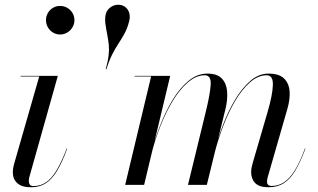

<svg xmlns="http://www.w3.org/2000/svg" viewBox="-20 -780 1340 810"><path d="M111 10Q72 10 53 -7.2Q34 -24.5 34 -53Q34 -60.5 35.2 -68.8Q36.5 -77 38.5 -85L145.5 -457.5H67.5V-460H224L103.5 -32Q102.5 -28 102 -23.8Q101.5 -19.5 101.5 -16Q101.5 -7.5 105.8 -1.2Q110 5 121 5Q150.5 5 174 -10.8Q197.5 -26.5 218.8 -61.8Q240 -97 261.5 -153.5L263.5 -153Q242.5 -95.5 220.8 -59.5Q199 -23.5 173 -6.8Q147 10 111 10ZM233.5 -634.5Q217 -634.5 203.5 -642.8Q190 -651 182 -664.8Q174 -678.5 174 -695Q174 -711.5 182 -725.2Q190 -739 203.5 -747Q217 -755 233.5 -755Q250 -755 263.8 -747Q277.5 -739 285.8 -725.2Q294 -711.5 294 -695Q294 -678.5 285.8 -664.8Q277.5 -651 263.8 -642.8Q250 -634.5 233.5 -634.5Z M426 -488Q435.5 -522 438.2 -546Q441 -570 439 -590.2Q437 -610.5 432.8 -631.8Q428.5 -653 424.5 -681Q424 -686.5 423.8 -690.5Q423.5 -694.5 423.5 -699Q423.5 -728.5 440.2 -744.2Q457 -760 478.5 -760Q500.5 -760 514 -745.5Q527.5 -731 527.5 -709Q527.5 -704.5 526.8 -699.5Q526 -694.5 524.5 -689Q517.5 -661 506 -639.8Q494.5 -618.5 480.8 -597.8Q467 -577 453.8 -551.2Q440.5 -525.5 429 -488Z M1113 10Q1073.5 10 1056.5 -7.8Q1039.5 -25.5 1039.5 -54Q1039.5 -65 1041.8 -74.8Q1044 -84.5 1046 -92L1109 -308Q1130 -380 1131.2 -421.2Q1132.5 -462.5 1105 -462.5Q1069 -462.5 1035.2 -433.2Q1001.5 -404 972.8 -355.5Q944 -307 921.8 -248.8Q899.5 -190.5 885 -133H882.5Q897 -190 919.2 -249.2Q941.5 -308.5 971.2 -358.5Q1001 -408.5 1036.5 -439Q1072 -469.5 1112.5 -469.5Q1157.5 -469.5 1178.5 -448.8Q1199.5 -428 1201.8 -394Q1204 -360 1192 -319.5L1109.5 -33Q1108 -28.5 1107.2 -23.2Q1106.5 -18 1106.5 -12.5Q1106.5 -4.5 1111.8 0Q1117 4.5 1126.5 4.5Q1154.5 4.5 1178.2 -11Q1202 -26.5 1223.8 -61.5Q1245.5 -96.5 1266.5 -153.5L1268.5 -153Q1247 -95.5 1225.2 -59.5Q1203.5 -23.5 1176.8 -6.8Q1150 10 1113 10ZM508 0 617.5 -457.5H548V-460H698L588 0ZM773 0 848 -308Q866 -381 868.8 -421.8Q871.5 -462.5 844 -462.5Q808 -462.5 773.5 -433.2Q739 -404 709.5 -355.5Q680 -307 657 -248.8Q634 -190.5 619.5 -133H617.5Q632 -190 655 -249.2Q678 -308.5 708.2 -358.5Q738.5 -408.5 775.5 -439Q812.5 -469.5 855 -469.5Q896 -469.5 915.8 -448.8Q935.5 -428 938.2 -394Q941 -360 931 -319.5L852.5 0Z"/></svg>

Font: Bodoni Moda 72pt
Style: Italic
Weight: 400
Italic angle: -13°
Designer: Owen Earl
Foundry: indestructible type
Version: Version 2.005